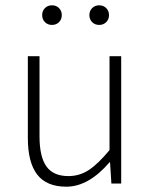

<svg xmlns="http://www.w3.org/2000/svg" viewBox="-20 -692 569 724"><path d="M230 12Q156 12 120.5 -33.5Q85 -79 85 -172V-480H129V-178Q129 -101 155 -64.5Q181 -28 238 -28Q280 -28 315 -51Q350 -74 393 -126V-480H437V0H400L395 -80H393Q314 12 230 12ZM202.5 -608.5Q192 -598 176 -598Q160 -598 149.5 -608.5Q139 -619 139 -635Q139 -651 149.5 -661.5Q160 -672 176 -672Q192 -672 202.5 -661.5Q213 -651 213 -635Q213 -619 202.5 -608.5ZM380.5 -608.5Q370 -598 354 -598Q338 -598 327.5 -608.5Q317 -619 317 -635Q317 -651 327.5 -661.5Q338 -672 354 -672Q370 -672 380.5 -661.5Q391 -651 391 -635Q391 -619 380.5 -608.5Z"/></svg>

Font: Toshiba Sans Light
Style: Regular
Weight: 300
Designer: Paul D. Hunt
Foundry: Toshiba Corporation
Version: Version 2.020;PS 2.0;hotconv 1.0.86;makeotf.lib2.5.63406